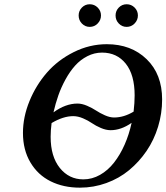

<svg xmlns="http://www.w3.org/2000/svg" viewBox="-20 -864 775 894"><path d="M220.2 -291Q215.8 -256.8 215.8 -227.1Q215.8 -135.3 258.5 -82Q301.3 -28.8 368.2 -28.8Q408.7 -28.8 445.8 -49.8Q482.9 -70.8 511.2 -107.2Q539.6 -143.6 560.3 -190.7Q581.1 -237.8 592.8 -292Q543.9 -257.8 495.1 -257.8Q473.6 -257.8 449.7 -268.1Q425.8 -278.3 408.2 -290.5Q390.6 -302.7 366.7 -313Q342.8 -323.2 320.8 -323.2Q274.4 -323.2 220.2 -291ZM602.1 -344.2Q606.9 -385.7 606.9 -419.9Q606.9 -515.6 565.7 -567.4Q524.4 -619.1 455.1 -619.1Q419.4 -619.1 387 -602.5Q354.5 -585.9 330.1 -558.8Q305.7 -531.7 285.4 -494.9Q265.1 -458 251.7 -419.9Q238.3 -381.8 229 -340.8Q285.2 -381.8 340.8 -381.8Q361.3 -381.8 385.3 -371.6Q409.2 -361.3 427.2 -349.4Q445.3 -337.4 468.5 -327.1Q491.7 -316.9 511.2 -316.9Q556.6 -316.9 602.1 -344.2ZM86.9 -245.1Q86.9 -318.8 117.2 -393.1Q147.5 -467.3 198.5 -525.9Q249.5 -584.5 323.2 -621.3Q397 -658.2 477.1 -658.2Q590.8 -658.2 662.8 -588.4Q734.9 -518.6 734.9 -400.9Q734.9 -335.9 716.1 -274.2Q697.3 -212.4 662.6 -161.4Q627.9 -110.4 581.3 -71.8Q534.7 -33.2 475.3 -11.7Q416 9.8 352.1 9.8Q275.4 9.8 215.8 -19.8Q156.2 -49.3 121.6 -107.7Q86.9 -166 86.9 -245.1ZM346.2 -792Q346.2 -813.5 361.3 -828.9Q376.5 -844.2 397.9 -844.2Q419.4 -844.2 434.8 -828.9Q450.2 -813.5 450.2 -792Q450.2 -770.5 434.8 -754.6Q419.4 -738.8 397.9 -738.8Q376.5 -738.8 361.3 -754.4Q346.2 -770 346.2 -792ZM518.1 -792Q518.1 -813.5 533.2 -828.9Q548.3 -844.2 569.8 -844.2Q591.3 -844.2 606.7 -828.9Q622.1 -813.5 622.1 -792Q622.1 -770.5 606.7 -754.6Q591.3 -738.8 569.8 -738.8Q548.3 -738.8 533.2 -754.4Q518.1 -770 518.1 -792Z"/></svg>

Font: Common Serif SemiBold
Style: Italic
Weight: 600
Italic angle: -12°
Designer: Philipp H. Poll, Khaled Hosny
Foundry: Stefan Peev, Context Ltd.
Version: Version 1.026